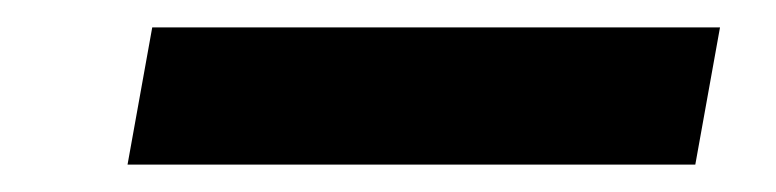

<svg xmlns="http://www.w3.org/2000/svg" viewBox="-20 -360 566 140"><path d="M73 -240 91 -340H505L487 -240Z"/></svg>

Font: DM Sans 16pt SemiBold
Style: Italic
Weight: 600
Italic angle: -10°
Version: Version 4.004;gftools[0.9.30]